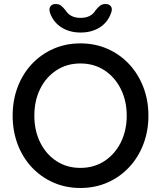

<svg xmlns="http://www.w3.org/2000/svg" viewBox="-20 -926 801 956"><path d="M719 -350Q719 -274 694 -208.5Q669 -143 623.5 -94Q578 -45 516 -17.5Q454 10 380 10Q307 10 245 -17.5Q183 -45 137.5 -94Q92 -143 67.5 -208.5Q43 -274 43 -350Q43 -426 67.5 -491.5Q92 -557 137.5 -606Q183 -655 245 -682.5Q307 -710 380 -710Q454 -710 516 -682.5Q578 -655 623.5 -606Q669 -557 694 -491.5Q719 -426 719 -350ZM611 -350Q611 -424 581.5 -483Q552 -542 500 -576Q448 -610 380 -610Q313 -610 261 -576Q209 -542 180 -483.5Q151 -425 151 -350Q151 -276 180 -217Q209 -158 261 -124Q313 -90 380 -90Q448 -90 500 -124Q552 -158 581.5 -217Q611 -276 611 -350ZM381 -764Q327 -764 287 -789Q247 -814 230 -859Q222 -881 230.5 -893.5Q239 -906 256 -906Q274 -906 284 -898Q294 -890 306 -875Q317 -857 335.5 -847Q354 -837 381 -837Q434 -837 456 -875Q468 -890 478.5 -898Q489 -906 506 -906Q524 -906 532.5 -894Q541 -882 533 -861Q516 -814 476 -789Q436 -764 381 -764Z"/></svg>

Font: Quicksand SemiBold
Style: Regular
Weight: 600
Designer: Andrew Paglinawan
Foundry: Andrew Paglinawan
Version: Version 3.004